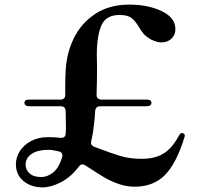

<svg xmlns="http://www.w3.org/2000/svg" viewBox="-20 -800 871 833"><path d="M782 -212 781 -207Q746 -92 696 -41Q646 10 564 10Q527 10 491.5 -3Q456 -16 428 -33Q400 -50 351 -82Q344 -87 338 -87Q329 -87 322 -77Q288 -32 244.5 -9.5Q201 13 165 13Q116 13 82.5 -14Q49 -41 49 -88Q49 -118 66.5 -145Q84 -172 115.5 -188.5Q147 -205 188 -205Q218 -205 242 -202H247Q255 -202 260 -207Q265 -212 265 -221Q266 -228 266 -244L265 -318Q264 -339 243 -339H107Q97 -339 91.5 -343Q86 -347 86 -354Q86 -368 107 -368H243Q263 -368 263 -389V-417Q263 -466 265 -496Q269 -570 300.5 -634.5Q332 -699 393 -739.5Q454 -780 541 -780Q623 -780 682 -751.5Q741 -723 741 -674Q741 -649 724 -632.5Q707 -616 681 -616Q667 -616 651.5 -621.5Q636 -627 625 -635Q612 -643 603.5 -653Q595 -663 589.5 -672Q584 -681 582 -684Q566 -710 550 -722.5Q534 -735 498 -735Q441 -735 421 -692Q401 -649 400 -567L401 -501Q401 -453 399 -389V-387Q399 -378 405 -373Q411 -368 420 -368H616Q637 -368 637 -354Q637 -347 631.5 -343Q626 -339 616 -339H415Q395 -339 393 -319Q392 -293 387 -253Q384 -222 376 -189Q375 -186 375 -180Q375 -169 389 -163Q463 -135 503 -123Q543 -111 595 -111Q651 -111 688 -133Q725 -155 753 -206Q755 -209 757.5 -213.5Q760 -218 762.5 -220.5Q765 -223 769 -223Q773 -223 777.5 -220Q782 -217 782 -212ZM249 -116Q251 -122 251 -125Q251 -139 236 -143Q208 -150 189 -150Q144 -150 117.5 -132.5Q91 -115 91 -85Q91 -64 108 -48Q125 -32 158 -32Q187 -32 211.5 -52.5Q236 -73 249 -116Z"/></svg>

Font: Shippori Mincho B1 ExtraBold
Style: Regular
Weight: 800
Designer: FONTDASU
Foundry: FONTDASU / Google Inc. / but / Adobe
Version: Version 3.110; ttfautohint (v1.8.3)